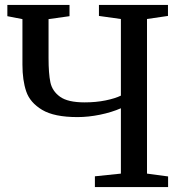

<svg xmlns="http://www.w3.org/2000/svg" viewBox="-20 -763 746 783"><path d="M473 -321.5Q435.5 -305 387.8 -295.2Q340 -285.5 296 -285.5Q201 -285.5 151.8 -315Q102.5 -344.5 87 -390Q71.5 -435.5 71.5 -499V-685L10 -697V-743H263.5V-697L178 -685V-526.5Q178 -463 185.5 -427.2Q193 -391.5 224.8 -368.5Q256.5 -345.5 325 -345.5Q371.5 -345.5 410.5 -353.5Q449.5 -361.5 473 -373V-685.5L383.5 -698V-743H665V-698L579.5 -685.5V-55L665.5 -43.5V0H367V-44L473 -55Z"/></svg>

Font: Merriweather 12pt
Style: Regular
Weight: 400
Designer: Eben Sorkin
Foundry: Eben Sorkin
Version: Version 2.100